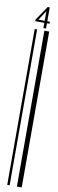

<svg xmlns="http://www.w3.org/2000/svg" viewBox="-98 -836 278 917"><g transform="rotate(10 41.0 -377.0)"><path d="M11.7 58.6V-697.3H23.4V58.6ZM58.6 58.6V-697.3H82V58.6ZM51.8 -734.4H7.8V-742.2L54.7 -811.5H64.5V-744.1H77.1V-734.4H64.5V-709H51.8ZM51.8 -744.1V-791L21.5 -744.1Z"/></g></svg>

Font: Libre Barcode EAN13 Text
Style: Regular
Weight: 400
Version: Version 1.008; ttfautohint (v1.8.3)